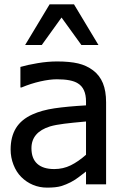

<svg xmlns="http://www.w3.org/2000/svg" viewBox="-20 -838 565 873"><path d="M427.7 -633.3H350.1L259.8 -758.3L169.9 -633.3H94.2L205.6 -818.4H316.4ZM371.1 -58.1Q357.9 -48.3 341.3 -35.2Q304.2 -5.9 257.8 8.3Q234.4 15.1 193.8 15.1Q160.2 15.1 130.1 2.7Q100.1 -9.8 76.7 -33.2Q54.2 -55.7 41.3 -88.9Q28.3 -122.1 28.3 -158.2Q28.3 -215.8 52.5 -255.4Q76.7 -294.9 127.9 -317.9Q169.9 -336.9 227.8 -345.5Q285.6 -354 371.1 -358.9V-376.5Q371.1 -436.5 334 -459Q305.2 -477.5 238.8 -477.5Q206.1 -477.5 163.1 -467.8Q120.1 -458 78.1 -440.4H72.8V-533.7Q104.5 -543 150.9 -550.8Q197.3 -558.6 239.3 -558.6Q296.9 -558.6 335.2 -549.6Q373.5 -540.5 403.3 -518.1Q433.1 -495.6 447.8 -460Q462.4 -424.3 462.4 -373V0H371.1ZM371.1 -285.6 361.3 -284.7Q311 -280.3 271.7 -275.4Q232.4 -270.5 207.5 -263.2Q123 -236.8 123 -164.1Q123 -117.2 149.4 -93.3Q175.8 -69.3 226.6 -69.3Q267.1 -69.3 301.8 -86.4Q336.4 -103.5 371.1 -134.3Z"/></svg>

Font: SG Kara Bold
Style: Regular
Weight: 400
Designer: Damoon Khanjanzadeh
Version: Version 1.000